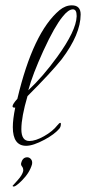

<svg xmlns="http://www.w3.org/2000/svg" viewBox="-20 -541 322 719"><path d="M78 5Q28 5 28 -65Q28 -94 37 -138H34Q27 -138 27 -143Q27 -151 45 -171Q104 -420 203 -503Q225 -521 249 -521Q282 -521 282 -487Q282 -413 211 -319Q171 -269 83 -181Q60 -103 60 -57Q60 -13 90 -13Q113 -13 145 -31Q177 -49 195 -72Q202 -81 206 -81Q208 -81 208 -77Q208 -66 202 -59Q184 -38 147 -18Q104 5 78 5ZM86 -203Q140 -253 195 -329Q265 -426 267 -479V-482Q267 -506 253 -506Q236 -506 214 -478Q200 -461 182 -429.5Q164 -398 142 -350Q122 -306 108 -269.5Q94 -233 86 -203ZM29 157Q27 156 27 155Q27 155 46 134Q64 114 67 99V96Q67 88 62.5 82.5Q58 77 59 71Q64 48 82 48Q90 48 96 55Q102 62 100 74Q91 106 62 135Q36 161 29 157Z"/></svg>

Font: Lovers Quarrel
Style: Regular
Weight: 400
Designer: Robert E. Leuschke
Foundry: Robert E. Leuschke
Version: Version 1.010; ttfautohint (v1.8.3)